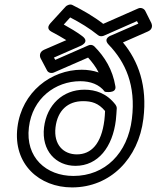

<svg xmlns="http://www.w3.org/2000/svg" viewBox="-20 -780 683 837"><path d="M309 -57C408 -57 471 -140 485 -256C487 -274 488 -292 489 -308C489 -313 487 -319 484 -323C446 -373 397 -389 348 -389C254 -389 184 -323 172 -225C160 -123 224 -57 309 -57ZM315 -107C257 -107 213 -149 222 -225C231 -299 276 -339 342 -339C379 -339 409 -331 438 -296C437 -283 437 -269 435 -256C422 -152 377 -107 315 -107ZM583 -677 466 -626C466 -626 426 -614 454 -585C527 -509 573 -408 555 -262C537 -112 438 -13 300 -13C181 -13 90 -94 106 -225C121 -351 221 -426 330 -426C374 -426 413 -412 437 -380C437 -380 489 -370 483 -404C471 -476 437 -532 391 -578C384 -585 373 -586 365 -582L221 -519L215 -529L329 -579C329 -579 375 -596 338 -623C314 -641 285 -658 258 -673L286 -704C330 -681 370 -657 407 -627C414 -621 424 -621 432 -624L577 -688ZM625 -643C646 -652 644 -670 640 -679L613 -733C608 -742 595 -749 582 -743L430 -676C389 -708 342 -735 296 -758C287 -763 273 -759 265 -750L200 -679C179 -656 199 -645 204 -642C227 -630 248 -618 269 -605L172 -563C150 -553 153 -534 157 -526L185 -473C190 -463 203 -459 215 -464L364 -529C382 -509 398 -488 410 -464C388 -472 362 -476 336 -476C203 -476 75 -379 56 -225C36 -64 152 37 294 37C462 37 584 -90 605 -262C623 -406 583 -514 516 -595Z"/></svg>

Font: Falling Sky
Style: ExtOuObl
Weight: 400
Designer: Paul D. Hunt
Foundry: Adobe Systems Incorporated
Version: Version 1.02